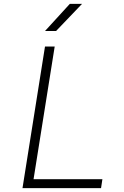

<svg xmlns="http://www.w3.org/2000/svg" viewBox="-20 -970 640 990"><path d="M96 0 212 -730H262L153 -46H508L501 0ZM212 -810 340 -950H403L269 -810Z"/></svg>

Font: JetBrains Mono NL Thin
Style: Italic
Weight: 100
Italic angle: -9°
Monospace: yes
Designer: Philipp Nurullin, Konstantin Bulenkov
Foundry: JetBrains
Version: Version 2.305; ttfautohint (v1.8.4.7-5d5b)